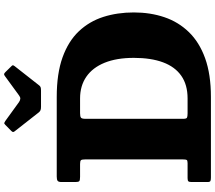

<svg xmlns="http://www.w3.org/2000/svg" viewBox="-76 -970 1046 934"><g transform="rotate(-90 447.0 -503.0)"><path d="M367.5 -837Q372 -831.5 377.8 -829Q383.5 -826.5 394.5 -826.5H473Q484.5 -826.5 489.8 -828.5Q495 -830.5 499 -836L592 -954.5Q597 -961 596.5 -964Q596 -967 590 -972.5L563.5 -999.5Q558 -1005 554.2 -1006Q550.5 -1007 544.5 -1002.5L450 -933.5Q441.5 -927 434 -927.2Q426.5 -927.5 417.5 -933.5L325 -1000.5Q318 -1005 315.5 -1005.5Q313 -1006 307 -1000.5L277.5 -971.5Q273 -967 272 -963.5Q271 -960 275 -955ZM28.5 -17Q28.5 -5 33.5 -2.5Q38.5 0 50.5 0H442.5Q552.5 0 630.8 -28.2Q709 -56.5 758.2 -107.5Q807.5 -158.5 830.5 -226.8Q853.5 -295 853.5 -375Q853.5 -455 831.8 -523.2Q810 -591.5 761.8 -642.5Q713.5 -693.5 634.8 -721.8Q556 -750 442.5 -750H55Q40.5 -750 34.5 -745.8Q28.5 -741.5 28.5 -726.5V-659Q28.5 -644 33 -640.2Q37.5 -636.5 54 -636.5H116.5Q131.5 -636.5 135 -631.8Q138.5 -627 138.5 -612V-136Q138.5 -122.5 136 -118Q133.5 -113.5 120.5 -113.5H47.5Q36 -113.5 32.2 -109.8Q28.5 -106 28.5 -94ZM362.5 -113.5Q347 -113.5 341.5 -116.5Q336 -119.5 336 -135V-610Q336 -627 341.2 -631.8Q346.5 -636.5 363 -636.5H435Q496.5 -636.5 540.8 -606Q585 -575.5 608.8 -517Q632.5 -458.5 632.5 -375Q632.5 -291.5 610.8 -233Q589 -174.5 545.2 -144Q501.5 -113.5 435 -113.5Z"/></g></svg>

Font: Besley ExtraBold
Style: Regular
Weight: 800
Designer: Owen Earl
Foundry: indestructible type*
Version: Version 2.001